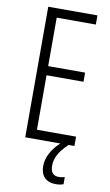

<svg xmlns="http://www.w3.org/2000/svg" viewBox="-101 -764 595 1034"><g transform="rotate(10 196.0 -247.0)"><path d="M245 126C245 83 265 46 313 0H345V-51H131V-349H333V-399H131V-664H345V-714H76V0H268C224 40 198 88 198 135C198 190 228 220 282 220C299 220 313 217 323 213V174C316 176 304 179 290 179C261 179 245 161 245 126Z"/></g></svg>

Font: Noto Sans Gujarati UI ExtraCondensed Light
Style: Regular
Weight: 300
Width: 2
Designer: Jelle Bosma - Monotype Design Team, Universal Thirst
Foundry: Monotype Imaging Inc.
Version: Version 2.106